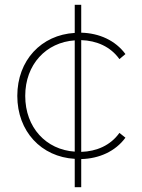

<svg xmlns="http://www.w3.org/2000/svg" viewBox="-20 -659 589 799"><path d="M318 -492C382 -490 440 -465 477 -413L502 -434C460 -491 393 -521 318 -523V-639H291V-522C152 -514 52 -408 52 -260C52 -112 152 -6 291 2V120H318V3C393 1 460 -29 502 -86L477 -106C440 -54 382 -29 318 -27ZM85 -260C85 -391 172 -483 291 -491V-28C172 -36 85 -128 85 -260Z"/></svg>

Font: Talent ExtraLight
Style: Regular
Weight: 200
Designer: Mike Powis
Version: Version 1.001;hotconv 1.0.109;makeotfexe 2.5.65596